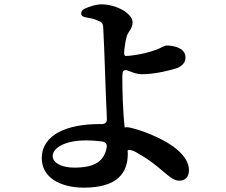

<svg xmlns="http://www.w3.org/2000/svg" viewBox="-20 -809 1040 882"><path d="M353 -747C353 -737 361 -731 376 -729C394 -726 414 -722 428 -715C448 -708 452 -702 454 -686C456 -661 461 -525 463 -466L466 -380C467 -364 467 -349 468 -333C469 -310 470 -287 471 -264C472 -247 463 -239 446 -239C443 -239 439 -239 435 -239C293 -239 172 -193 172 -82C172 6 256 53 366 53C520 53 567 -16 567 -102C567 -106 567 -110 566 -115C566 -122 579 -122 597 -114C607 -109 615 -104 623 -99C669 -73 699 -47 723 -27C756 1 779 21 803 21C828 21 848 7 848 -27C848 -94 769 -148 698 -180C664 -196 626 -211 581 -222C563 -226 553 -225 553 -222C544 -298 542 -400 542 -448C542 -455 542 -463 543 -472C543 -486 555 -491 572 -483C592 -475 612 -468 630 -468C694 -468 766 -487 793 -496C820 -507 832 -524 832 -545C832 -588 781 -600 743 -600C741 -600 735 -597 723 -592C722 -591 717 -589 713 -587C704 -583 696 -579 681 -575C643 -562 586 -552 557 -552C551 -552 549 -562 551 -579C554 -605 558 -630 563 -644C565 -652 571 -660 577 -670C582 -678 589 -689 589 -707C589 -747 514 -789 447 -789C420 -789 395 -780 371 -770C358 -764 353 -757 353 -747ZM222 -92C222 -128 276 -164 374 -164C401 -164 426 -162 449 -159C465 -157 473 -147 470 -131C458 -67 414 -39 321 -39C261 -39 222 -62 222 -92Z"/></svg>

Font: 寒蝉锦书宋Pro Soft
Style: Regular
Weight: 700
Designer: 寒蝉锦书宋{Warren} 思源宋体{Ryoko NISHIZUKA 西塚涼子 (kana & ideographs); Frank Grießhammer (Latin, Greek & Cyrillic); Wenlong ZHANG 
Foundry: Adobe & ChillType
Version: Version 2.000;Glyphs 3.1.1 (3135)